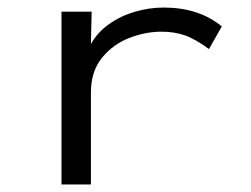

<svg xmlns="http://www.w3.org/2000/svg" viewBox="-20 -488 665 509"><path d="M143 1V-457H223L221 -371Q238 -402 269 -424Q300 -446 338 -457Q376 -468 414 -468Q507 -468 568 -418L534 -358Q497 -385 469.5 -394.5Q442 -404 408 -404Q366 -404 323 -387.5Q280 -371 250.5 -335Q221 -299 221 -242V1Z"/></svg>

Font: Inconsolata Expanded Thin
Style: Regular
Weight: 100
Width: 7
Monospace: yes
Designer: Raph Levien, Cyreal, Brenton Simpson
Foundry: Raph Levien, Cyreal, Google
Version: Version 3.100; ttfautohint (v1.8.4.7-5d5b)